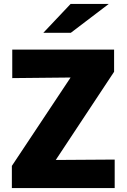

<svg xmlns="http://www.w3.org/2000/svg" viewBox="-20 -951 640 971"><path d="M40 0V-112L337 -559L42 -556V-700H557V-588L262 -142L560 -144V0ZM199 -785 337 -931H530L338 -785Z"/></svg>

Font: Red Hat Mono
Style: Regular
Weight: 300
Monospace: yes
Designer: Pentagram, MCKL
Foundry: Pentagram, MCKL
Version: Version 1.023